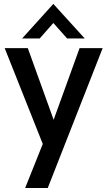

<svg xmlns="http://www.w3.org/2000/svg" viewBox="-20 -728 535 958"><path d="M105.5 210 193.4 -9.8 3.4 -487.8H118.7L247.6 -130.4L377 -487.8H492.2L218.3 210ZM90.3 -536.1 246.1 -708.5 402.8 -536.1H314.9L246.1 -613.3L178.2 -536.1Z"/></svg>

Font: Acari Sans SemiBold
Style: Regular
Weight: 600
Designer: Alfredo Marco Pradil and Stefan Peev
Foundry: Hanken Design Co.
Version: Version 1.045;January 11, 2019;FontCreator 11.5.0.2425 64-bi